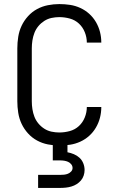

<svg xmlns="http://www.w3.org/2000/svg" viewBox="-20 -702 590 942"><path d="M271 12Q243 12 215 6.5Q187 1 162 -12.5Q137 -26 117.5 -47.5Q98 -69 86 -94.5Q74 -120 69.5 -148.5Q65 -177 65 -205V-465Q65 -493 69.5 -521.5Q74 -550 86 -575.5Q98 -601 117.5 -622.5Q137 -644 162 -657.5Q187 -671 215 -676.5Q243 -682 271 -682Q298 -682 324 -678Q350 -674 374 -663Q398 -652 417.5 -634.5Q437 -617 450.5 -594Q464 -571 470.5 -545.5Q477 -520 477 -494V-493H406Q406 -519 396 -544Q386 -569 367 -586.5Q348 -604 322.5 -611Q297 -618 271 -618Q252 -618 233 -614Q214 -610 197.5 -599.5Q181 -589 168.5 -574Q156 -559 149 -541Q142 -523 139 -503.5Q136 -484 136 -465V-205Q136 -186 139 -166.5Q142 -147 149 -129Q156 -111 168.5 -96Q181 -81 197.5 -70.5Q214 -60 233 -56Q252 -52 271 -52Q297 -52 322.5 -59Q348 -66 367 -83.5Q386 -101 396 -126Q406 -151 406 -177H477V-176Q477 -150 470.5 -124.5Q464 -99 450.5 -76Q437 -53 417.5 -35.5Q398 -18 374 -7Q350 4 324 8Q298 12 271 12ZM167 220V156H275Q285 156 294.5 155Q304 154 313 150.5Q322 147 329 139.5Q336 132 336 122Q336 112 329.5 104Q323 96 314 92Q305 88 295 86.5Q285 85 275 85H239V-52H311V45Q327 48 342.5 54.5Q358 61 370 72Q382 83 388.5 99Q395 115 395 132Q395 146 390.5 159.5Q386 173 377 183.5Q368 194 356 201.5Q344 209 330.5 213Q317 217 303 218.5Q289 220 275 220Z"/></svg>

Font: Lode Term
Style: Regular
Weight: 400
Monospace: yes
Designer: Belleve Invis
Foundry: Belleve Invis
Version: Version 29.2.0